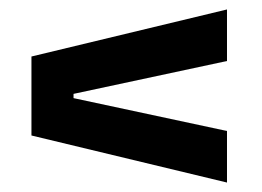

<svg xmlns="http://www.w3.org/2000/svg" viewBox="-20 -512 554 406"><path d="M135.5 -313.5V-304.5L460 -235V-126L46.5 -225.5V-392.5L460 -492V-383Z"/></svg>

Font: Anek Odia Medium SemiBold
Style: Regular
Weight: 600
Version: Version 1.003